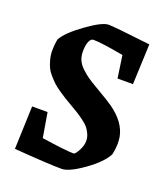

<svg xmlns="http://www.w3.org/2000/svg" viewBox="-119 -700 687 793"><g transform="rotate(20 224.5 -303.0)"><path d="M243.2 9.8Q187.5 9.8 34.2 -2L41 -190.9H108.9L127 -83Q233.9 -66.9 268.1 -66.9Q274.9 -66.9 287.4 -89.6Q299.8 -112.3 299.8 -132.8Q299.8 -148.4 293.2 -163.1Q286.6 -177.7 278.3 -188Q270 -198.2 252.7 -210.9Q235.4 -223.6 223.9 -230.7Q212.4 -237.8 189.9 -251Q168.9 -263.2 159.2 -269Q149.4 -274.9 130.1 -288.1Q110.8 -301.3 101.1 -310.3Q91.3 -319.3 77.6 -334.5Q64 -349.6 57.1 -363.8Q50.3 -377.9 45.2 -396.7Q40 -415.5 40 -436Q40 -462.9 44.9 -486.8Q63.5 -521.5 129.2 -568.8Q194.8 -616.2 223.1 -616.2Q247.6 -616.2 408.2 -597.2L400.9 -419.9H333L318.8 -518.1Q220.7 -536.1 185.1 -536.1Q174.3 -536.1 167.2 -520.3Q160.2 -504.4 160.2 -475.1Q160.2 -455.1 167.7 -438.2Q175.3 -421.4 191.2 -406.5Q207 -391.6 222.4 -380.9Q237.8 -370.1 262.2 -356Q327.6 -317.9 344.2 -305.7Q411.6 -257.8 423.3 -197.8Q425.8 -184.1 425.8 -168.9Q425.8 -144.5 419.9 -118.2Q399.4 -78.6 337.4 -34.4Q275.4 9.8 243.2 9.8Z"/></g></svg>

Font: Grenze SemiBold
Style: Regular
Weight: 600
Designer: Renata Polastri
Foundry: Omnibus-Type
Version: Version 1.002;PS 001.002;hotconv 1.0.88;makeotf.lib2.5.64775